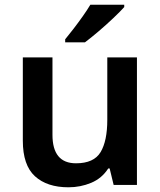

<svg xmlns="http://www.w3.org/2000/svg" viewBox="-20 -786 682 816"><path d="M562 -542V0H463L446 -70H440Q413 -28 367.5 -9Q322 10 271 10Q180 10 128.5 -37Q77 -84 77 -188V-542H203V-213Q203 -92 303 -92Q379 -92 407.5 -139.5Q436 -187 436 -277V-542ZM508 -756Q492 -738 461.5 -709Q431 -680 398 -652Q365 -624 341 -606H257V-619Q272 -637 292 -663Q312 -689 331.5 -716.5Q351 -744 364 -766H508Z"/></svg>

Font: Noto Sans Bassa Vah SemiBold
Style: Regular
Weight: 600
Designer: Monotype Design Team
Foundry: Monotype Imaging Inc.
Version: Version 2.002; ttfautohint (v1.8.4.7-5d5b)